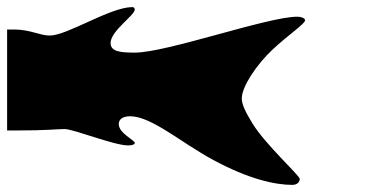

<svg xmlns="http://www.w3.org/2000/svg" viewBox="-30 -525 1050 540"><path d="M792 -5C807 -5 813 -14 813 -22C813 -31 715 -120 680 -178C661 -209 650 -231 650 -248C650 -282 693 -345 737 -386C782 -428 828 -458 828 -468C828 -474 817 -478 806 -478C723 -478 439 -377 349 -377C308 -377 281 -380 281 -404C281 -438 349 -482 349 -498C349 -502 347 -505 342 -505C280 -505 159 -425 110 -425C82 -425 55 -442 10 -442H-10V-158H10C107 -158 127 -162 152 -162C177 -162 291 -116 330 -116C343 -116 349 -119 349 -123C349 -131 304 -150 304 -176C304 -190 316 -198 336 -198C396 -198 479 -124 570 -75C670 -21 744 -5 792 -5Z"/></svg>

Font: Teranoptia Furiae
Style: Regular
Weight: 400
Designer: Ariel Martín Pérez
Foundry: Tunera Type Foundry
Version: Version 1.001;FEAKit 1.0